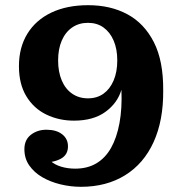

<svg xmlns="http://www.w3.org/2000/svg" viewBox="-20 -711 693 740"><path d="M609 -362Q610 -247 572 -163.5Q534 -80 462 -35.5Q390 9 292 9Q252 9 213 -0.5Q174 -10 143 -28Q112 -46 93 -73Q74 -100 74 -136Q74 -172 99 -191.5Q124 -211 159 -211Q197 -211 219.5 -193.5Q242 -176 242 -147Q242 -114 214 -99Q186 -84 145 -85L153 -124Q159 -105 175 -90.5Q191 -76 216 -68.5Q241 -61 270 -61Q317 -61 351.5 -81.5Q386 -102 408 -141Q430 -180 440.5 -236.5Q451 -293 448 -365ZM320 -691Q406 -691 471 -656Q536 -621 573 -548.5Q610 -476 609 -362L448 -365Q433 -314 386.5 -280Q340 -246 265 -246Q207 -246 158.5 -269.5Q110 -293 81.5 -340Q53 -387 53 -456Q53 -528 85.5 -581Q118 -634 178 -662.5Q238 -691 320 -691ZM319 -623Q284 -623 258 -605Q232 -587 218 -554.5Q204 -522 204 -478Q204 -434 218 -401Q232 -368 258 -350Q284 -332 319 -332Q354 -332 379 -350Q404 -368 418 -401Q432 -434 432 -478Q432 -522 418 -554.5Q404 -587 379 -605Q354 -623 319 -623Z"/></svg>

Font: Montagu Slab 144pt SemiBold
Style: Regular
Weight: 600
Version: Version 1.000